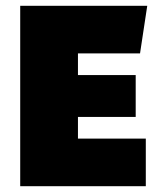

<svg xmlns="http://www.w3.org/2000/svg" viewBox="-20 -645 560 665"><path d="M250 -240V-165H485V0H50V-625H490L465 -460H250V-385H450V-240Z"/></svg>

Font: Changa ExtraBold
Style: Regular
Weight: 800
Designer: Eduardo Rodriguez Tunni
Foundry: Eduardo Rodriguez Tunni
Version: Version 3.002; ttfautohint (v1.8.2)